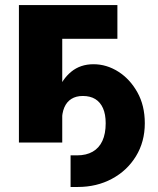

<svg xmlns="http://www.w3.org/2000/svg" viewBox="-20 -559 621 753"><path d="M256.8 174.3V50.3H282.2Q318.4 50.3 343.5 35.9Q368.7 21.5 381.6 -6.6Q394.5 -34.7 394.5 -75.7Q394.5 -110.8 384 -134.5Q373.5 -158.2 353.8 -170.4Q334 -182.6 304.7 -182.6Q278.3 -182.6 260 -171.1Q241.7 -159.7 232.2 -137.5Q222.7 -115.2 222.7 -82H186.5Q186.5 -147 205.1 -197.8Q223.6 -248.5 259.5 -277.8Q295.4 -307.1 346.7 -307.1Q397.9 -307.1 443.8 -278.1Q489.7 -249 518.8 -197Q547.9 -145 547.9 -75.7Q547.9 -2.9 513.2 53.7Q478.5 110.4 418.9 142.3Q359.4 174.3 284.7 174.3ZM440.4 -539.1V-406.7H224.1V0H54.2V-539.1Z"/></svg>

Font: Inter 18pt ExtraBold
Style: Regular
Weight: 800
Designer: Rasmus Andersson
Foundry: rsms
Version: Version 4.001;git-66647c0bb